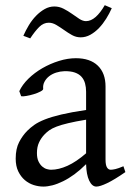

<svg xmlns="http://www.w3.org/2000/svg" viewBox="-20 -688 499 723"><path d="M171.9 -48.8Q201.2 -48.8 234.1 -63.7Q267.1 -78.6 304.2 -110.8V-237.3Q263.2 -230.5 236.6 -224.1Q210 -217.8 192.9 -211.2Q175.8 -204.6 165.5 -197.3Q155.3 -189.9 147.5 -181.6Q134.8 -168.5 127 -151.6Q119.1 -134.8 119.1 -111.8Q119.1 -92.3 125 -80.1Q130.9 -67.9 139.2 -60.8Q147.5 -53.7 156.5 -51.3Q165.5 -48.8 171.9 -48.8ZM452.1 -40Q410.6 -11.2 383.5 1.7Q356.4 14.6 342.8 14.6Q326.7 14.6 315.9 -7.8Q305.2 -30.3 304.2 -69.8Q282.2 -47.9 260.3 -31.7Q238.3 -15.6 217.3 -5.4Q196.3 4.9 177.5 9.8Q158.7 14.6 143.1 14.6Q125.5 14.6 106.9 8.8Q88.4 2.9 73.5 -9.8Q58.6 -22.5 48.8 -42.5Q39.1 -62.5 39.1 -90.8Q39.1 -127.9 52 -152.8Q64.9 -177.7 83 -195.8Q94.7 -207.5 109.6 -218Q124.5 -228.5 149.2 -238.3Q173.8 -248 210.9 -256.8Q248 -265.6 304.2 -273.9V-342.8Q304.2 -359.4 300.3 -373.8Q296.4 -388.2 287.1 -398.7Q277.8 -409.2 262 -414.8Q246.1 -420.4 222.2 -419.9Q206.5 -419.4 191.4 -414.6Q176.3 -409.7 165 -400.9Q153.8 -392.1 147.5 -380.1Q141.1 -368.2 142.6 -353.5Q143.1 -349.1 132.6 -343.5Q122.1 -337.9 107.7 -333.5Q93.3 -329.1 79.3 -326.7Q65.4 -324.2 59.6 -325.7L52.7 -344.7Q64 -369.1 86.9 -391.6Q109.9 -414.1 139.4 -431.2Q168.9 -448.2 201.9 -458.5Q234.9 -468.8 265.6 -468.8Q319.3 -468.8 348.4 -440.7Q377.4 -412.6 377.4 -362.3V-86.9Q377.4 -66.4 382.8 -57.6Q388.2 -48.8 397 -48.8Q403.8 -48.8 414.6 -51.3Q425.3 -53.7 444.8 -62ZM400.9 -657.2Q392.1 -637.2 379.9 -617.7Q367.7 -598.1 352.8 -582.5Q337.9 -566.9 320.3 -557.1Q302.7 -547.4 283.7 -547.4Q266.6 -547.4 251.2 -555.9Q235.8 -564.5 221.2 -575Q206.5 -585.4 192.1 -594Q177.7 -602.5 163.6 -602.5Q144 -602.5 127.9 -586.7Q111.8 -570.8 93.8 -543.5L67.9 -553.2Q76.7 -573.2 88.6 -593Q100.6 -612.8 115.7 -628.4Q130.9 -644 148.2 -653.8Q165.5 -663.6 184.6 -663.6Q203.1 -663.6 219.7 -655Q236.3 -646.5 251 -636Q265.6 -625.5 278.8 -616.9Q292 -608.4 303.7 -608.4Q322.3 -608.4 340.1 -624Q357.9 -639.6 374.5 -668.5Z"/></svg>

Font: Noto Serif Devanagari
Style: Regular
Weight: 400
Designer: Monotype Design Team
Foundry: Monotype Imaging Inc.
Version: Version 1.01